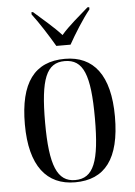

<svg xmlns="http://www.w3.org/2000/svg" viewBox="-55 -808 606 860"><g transform="rotate(-5 248.5 -378.0)"><path d="M217 -606H281C306 -651 347 -717 379 -756V-766H371C333 -732 282 -691 249 -652C215 -690 163 -733 126 -766H119V-756C149 -717 191 -651 217 -606ZM248 10C382 10 451 -78 451 -268C451 -454 379 -545 250 -545C113 -545 46 -455 46 -268C46 -80 121 10 248 10ZM249 0C169 0 137 -74 137 -268C137 -464 166 -535 248 -535C332 -535 361 -464 361 -268C361 -74 332 0 249 0Z"/></g></svg>

Font: Noto Serif Display Condensed
Style: Regular
Weight: 400
Width: 3
Designer: Monotype Design Team
Foundry: Monotype Imaging Inc.
Version: Version 2.009